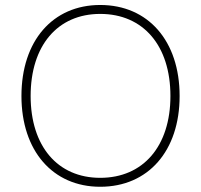

<svg xmlns="http://www.w3.org/2000/svg" viewBox="-20 -724 788 752"><path d="M372.5 7.5C560.5 7.5 683.5 -133 683.5 -348C683.5 -563.5 560.5 -704.5 372.5 -704.5C186.5 -704.5 64 -564 64 -348C64 -133.5 186.5 7.5 372.5 7.5ZM100 -348C100 -545.5 205.5 -669.5 372.5 -669.5C541 -669.5 647.5 -545.5 647.5 -348C647.5 -151.5 541 -27.5 372.5 -27.5C205.5 -27.5 100 -151.5 100 -348Z"/></svg>

Font: HK Grotesk ExtraLight
Style: Regular
Weight: 200
Designer: Alfredo Marco Pradil
Foundry: Hanken Design Co.
Version: Version 3.001;FEAKit 1.0